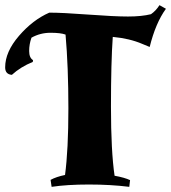

<svg xmlns="http://www.w3.org/2000/svg" viewBox="-120 -715 663 744"><path d="M465 -660Q484 -673 498 -695L523 -681Q483 -626 460 -533L431 -545Q382 -566 317 -572Q310 -474 310 -301.5Q310 -129 324 -34Q363 -27 384 -17L381 9Q309 0 224.5 0Q140 0 80 9L76 -18Q98 -30 132 -37Q145 -135 145 -295.5Q145 -456 134 -581Q115 -588 75.5 -588Q36 -588 2 -569Q-7 -544 -7 -517.5Q-7 -491 8 -482L7 -475Q-40 -456 -74 -425Q-100 -427 -100 -454Q-100 -514 -46.5 -576Q7 -638 71 -666Q122 -666 222.5 -658.5Q323 -651 376 -651Q429 -651 465 -660Z"/></svg>

Font: Almendra SC
Style: Bold
Weight: 700
Designer: Ana Sanfelippo
Foundry: Ana Sanfelippo
Version: Version 1.003